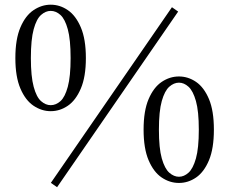

<svg xmlns="http://www.w3.org/2000/svg" viewBox="-20 -758 963 806"><path d="M192.8 -291.3Q154.9 -291.3 120.8 -314.1Q86.8 -336.9 65.7 -386.3Q44.5 -435.7 44.5 -514.2Q44.5 -593.6 65.7 -643.1Q86.8 -692.6 120.8 -715.4Q154.9 -738.3 192.8 -738.3Q231.5 -738.3 264.8 -715.4Q298.2 -692.6 319.3 -643.1Q340.5 -593.6 340.5 -514.2Q340.5 -435.7 319.3 -386.3Q298.2 -336.9 264.8 -314.1Q231.5 -291.3 192.8 -291.3ZM192.8 -316.5Q214.9 -316.5 233.9 -333.5Q252.8 -350.5 264.6 -393.8Q276.4 -437.1 276.4 -514.2Q276.4 -592.2 264.6 -635.1Q252.8 -678 233.9 -695.1Q214.9 -712.3 192.8 -712.3Q171.6 -712.3 152.4 -695.3Q133.1 -678.3 121.4 -635.3Q109.6 -592.4 109.6 -514.2Q109.6 -436.9 121.4 -393.6Q133.1 -350.3 152.4 -333.4Q171.6 -316.5 192.8 -316.5ZM731.2 10Q692.6 10 658.8 -12.8Q625 -35.6 603.9 -85.1Q582.8 -134.5 582.8 -213.7Q582.8 -293.1 603.9 -342.2Q625 -391.4 658.8 -414.2Q692.6 -437 731.2 -437Q769.7 -437 803.1 -414.2Q836.4 -391.4 857.2 -342.2Q877.9 -293.1 877.9 -213.7Q877.9 -134.5 857.2 -85.1Q836.4 -35.6 803.1 -12.8Q769.7 10 731.2 10ZM731.2 -16Q752.4 -16 771.3 -33Q790.3 -50 802.5 -92.9Q814.6 -135.8 814.6 -213.7Q814.6 -290.9 802.5 -333.9Q790.3 -376.8 771.3 -393.9Q752.4 -411 731.2 -411Q710.1 -411 690.7 -394Q671.4 -377 659.2 -334.1Q647.1 -291.2 647.1 -213.7Q647.1 -135.8 659.2 -92.9Q671.4 -50 690.7 -33Q710.1 -16 731.2 -16ZM219.6 27.9 193.5 9.6 701.8 -727.7 727.9 -709.4Z"/></svg>

Font: Noto Serif KR
Style: Regular
Weight: 200
Designer: Ryoko NISHIZUKA 西塚涼子 (kana & ideographs); Frank Grießhammer (Latin, Greek & Cyrillic); Wenlong ZHANG 张文龙 (bopomofo); San
Foundry: Adobe
Version: Version 2.001;hotconv 1.1.0;makeotfexe 2.6.0